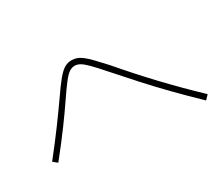

<svg xmlns="http://www.w3.org/2000/svg" viewBox="-97 -860 1194 1028"><g transform="rotate(-30 500.0 -345.5)"><path d="M927 -72Q854 -142 790.5 -207Q727 -272 668 -337Q609 -402 550 -469Q509 -516 484 -541Q459 -566 442.5 -575.5Q426 -585 410 -585Q393 -585 376.5 -574.5Q360 -564 337 -534.5Q314 -505 276 -449Q240 -396 192 -330.5Q144 -265 75 -179L49 -200Q117 -286 165.5 -352Q214 -418 251 -471Q292 -531 318.5 -563Q345 -595 365.5 -607Q386 -619 410 -619Q426 -619 442 -613.5Q458 -608 476 -594Q494 -580 517.5 -555.5Q541 -531 575 -494Q663 -391 753.5 -295Q844 -199 951 -97Z"/></g></svg>

Font: M PLUS 1 ExtraLight
Style: Regular
Weight: 250
Version: Version 1.001